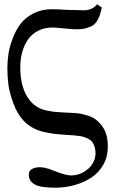

<svg xmlns="http://www.w3.org/2000/svg" viewBox="-20 -684 557 892"><path d="M14.2 -367.2Q14.2 -400.9 19.5 -435.1Q24.9 -469.2 39.6 -507.3Q54.2 -545.4 76.4 -574.2Q98.6 -603 136.2 -622.1Q173.8 -641.1 221.2 -641.1Q252 -641.1 289.1 -638.2Q346.7 -636.2 376 -636.2Q411.1 -639.2 431.2 -664.1L453.1 -648.9Q448.2 -627.9 444.6 -616.2Q440.9 -604.5 432.4 -589.6Q423.8 -574.7 412.6 -566.9Q401.4 -559.1 381.8 -553.5Q362.3 -547.9 335.9 -547.9Q316.9 -547.9 278.8 -551.8Q238.3 -556.2 225.1 -556.2Q186.5 -556.2 157 -541Q127.4 -525.9 109.6 -499.8Q91.8 -473.6 83 -441.2Q74.2 -408.7 74.2 -371.1Q74.2 -271 120.1 -215.8Q122.1 -213.9 125.5 -210Q128.9 -206.1 130.9 -204.1Q145.5 -190.4 162.6 -181.9Q179.7 -173.3 203.1 -169.2Q226.6 -165 239.7 -163.8Q252.9 -162.6 282.2 -161.1Q318.8 -159.7 340.1 -157.7Q361.3 -155.8 388.9 -146.7Q416.5 -137.7 434.1 -121.1Q460.4 -96.2 470.7 -68.6Q481 -41 481 -2.9Q481 43 460.7 79.8Q440.4 116.7 406 139.9Q371.6 163.1 327.9 175.5Q284.2 188 235.8 188Q167.5 188 140.6 172.6Q113.8 157.2 113.8 127Q113.8 108.9 129.4 100.8Q145 92.8 165 92.8Q175.3 92.8 187.7 95.5Q200.2 98.1 207.5 100.6Q214.8 103 229.5 108.9Q244.1 114.7 249 116.2Q288.6 130.9 310.1 130.9Q354 130.9 388.9 100.8Q423.8 70.8 423.8 25.9Q423.8 19 422.9 16.1Q421.9 2.4 417.2 -8.5Q412.6 -19.5 407 -26.6Q401.4 -33.7 390.1 -39.1Q378.9 -44.4 370.6 -47.4Q362.3 -50.3 346.2 -52.5Q330.1 -54.7 320.3 -55.4Q310.5 -56.2 291 -57.1Q258.3 -59.1 237.5 -61.5Q216.8 -64 187 -70.3Q157.2 -76.7 133.1 -89.8Q108.9 -103 89.8 -123Q60.5 -153.8 42.2 -203.4Q23.9 -252.9 19 -291.5Q14.2 -330.1 14.2 -367.2Z"/></svg>

Font: Common Serif Medium
Style: Regular
Weight: 500
Designer: Philipp H. Poll, Khaled Hosny
Foundry: Stefan Peev, Context Ltd.
Version: Version 1.026